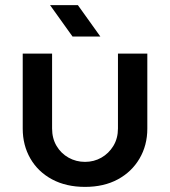

<svg xmlns="http://www.w3.org/2000/svg" viewBox="-20 -720 666 752"><path d="M313 12Q239 12 184 -17.5Q129 -47 99 -99Q69 -151 69 -216V-510H184V-217Q184 -178 201.5 -148.5Q219 -119 248.5 -102.5Q278 -86 313 -86Q348 -86 377 -102.5Q406 -119 424 -148.5Q442 -178 442 -217V-510H557V-216Q557 -151 526.5 -99Q496 -47 441.5 -17.5Q387 12 313 12ZM264 -577 176 -700H285L373 -577Z"/></svg>

Font: MuseoModerno Medium
Style: Regular
Weight: 500
Designer: Pablo Cosgaya, Héctor Gatti, Marcela Romero, and the Authors of The MuseoModerno Project.
Foundry: Omnibus-Type Team
Version: Version 1.001